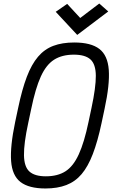

<svg xmlns="http://www.w3.org/2000/svg" viewBox="-20 -1055 640 1089"><path d="M238 14Q144 14 96.5 -22.5Q49 -59 43 -141.5Q37 -224 66 -363L83 -443Q105 -548 132 -619Q159 -690 195.5 -733Q232 -776 282.5 -795Q333 -814 401 -814Q496 -814 543.5 -777.5Q591 -741 597 -658.5Q603 -576 573 -437L556 -357Q534 -253 506.5 -181.5Q479 -110 443 -67.5Q407 -25 356.5 -5.5Q306 14 238 14ZM240 -55Q307 -55 351.5 -83.5Q396 -112 427 -180Q458 -248 482 -363L499 -443Q524 -560 523.5 -625.5Q523 -691 493 -718Q463 -745 399 -745Q332 -745 287 -716.5Q242 -688 211.5 -621Q181 -554 157 -437L140 -357Q115 -241 116 -175Q117 -109 147 -82Q177 -55 240 -55ZM418 -857 296 -988 361 -1033 435 -953 543 -1035 594 -990Z"/></svg>

Font: Victor Mono
Style: Italic
Weight: 400
Italic angle: -12°
Monospace: yes
Designer: Rune Bjørnerås
Version: Version 1.561;gftools[0.9.30]